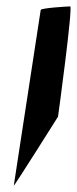

<svg xmlns="http://www.w3.org/2000/svg" viewBox="-20 -587 240 599"><path d="M23 -8C22 -2 161 -223 161 -223C162 -229 208 -567 199 -567C191 -567 108 -562 107 -556Z"/></svg>

Font: Ampere
Style: SCCndIta
Weight: 400
Version: Version 1